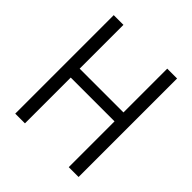

<svg xmlns="http://www.w3.org/2000/svg" viewBox="-199 -880 1020 1020"><g transform="rotate(45 311.5 -370.0)"><path d="M74 -740H147V-411H476V-740H550V0H476V-344H147V0H74Z"/></g></svg>

Font: Encode Sans Compressed
Style: Regular
Weight: 400
Designer: Pablo Impallari, Andres Torresi
Foundry: Pablo Impallari, Andres Torresi
Version: Version 1.000; ttfautohint (v1.00) -l 8 -r 50 -G 200 -x 14 -